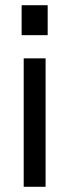

<svg xmlns="http://www.w3.org/2000/svg" viewBox="-20 -717 266 737"><path d="M71 -493H155V0H71ZM63 -697H163V-582H63Z"/></svg>

Font: HK Grotesk
Style: Regular
Weight: 400
Designer: Alfredo Marco Pradil
Foundry: Hanken Design Co.
Version: Version 3.001